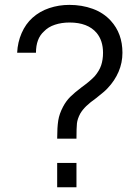

<svg xmlns="http://www.w3.org/2000/svg" viewBox="-20 -786 586 806"><path d="M432.5 -416.5Q427 -410 414.8 -399.5Q402.5 -389 383.5 -374Q358 -356 342 -340.5Q326 -325 316.5 -308.5Q305 -286.5 303 -268Q302 -259 301.5 -243Q301 -227 301 -204H220Q220 -250.5 224.5 -280Q229 -308.5 245 -338.5Q257.5 -362 275 -379.5Q292 -396.5 323 -420Q358.5 -445.5 378 -466.5Q397 -489 404.8 -512.2Q412.5 -535.5 412.5 -564.5Q412.5 -615.5 385.5 -648Q348.5 -691.5 272 -691.5Q238.5 -691.5 210.5 -682.2Q182.5 -673 164.5 -654Q131 -624 131 -564.5H52Q54 -608.5 70.8 -647Q87.5 -685.5 116.5 -711.5Q146.5 -738.5 186.8 -752Q227 -765.5 271 -765.5Q324 -765.5 369.2 -749Q414.5 -732.5 445 -699Q494 -645.5 494 -564.5Q494 -522.5 477.8 -484.8Q461.5 -447 432.5 -416.5ZM220 -102H301V0H220Z"/></svg>

Font: Russisch Sans
Style: Regular
Weight: 400
Designer: Michael Sharanda (font) & Cristiano Sobral (main changes)
Foundry: Michael Sharanda
Version: Version 2.00;October 25, 2020;FontCreator 13.0.0.2681 64-bit